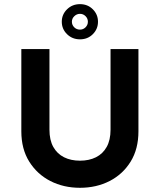

<svg xmlns="http://www.w3.org/2000/svg" viewBox="-20 -893 771 927"><path d="M366.2 13.7Q287.1 13.7 223.1 -19Q159.2 -51.8 121.1 -112.8Q83 -173.8 83 -258.8V-656.2H218.8V-266.6Q218.8 -216.8 237.3 -183.6Q255.9 -150.4 289.1 -133.8Q322.3 -117.2 366.2 -117.2Q410.2 -117.2 443.4 -133.8Q476.6 -150.4 495.1 -183.6Q513.7 -216.8 513.7 -266.6V-656.2H648.4V-258.8Q648.4 -173.8 610.8 -112.8Q573.2 -51.8 509.3 -19Q445.3 13.7 366.2 13.7ZM366.2 -703.1Q329.1 -703.1 303.7 -728Q278.3 -752.9 278.3 -788.1Q278.3 -823.2 303.7 -848.1Q329.1 -873 366.2 -873Q403.3 -873 428.2 -848.1Q453.1 -823.2 453.1 -788.1Q453.1 -752.9 428.2 -728Q403.3 -703.1 366.2 -703.1ZM366.2 -750Q381.8 -750 393.1 -761.2Q404.3 -772.5 404.3 -788.1Q404.3 -803.7 393.1 -814.9Q381.8 -826.2 366.2 -826.2Q350.6 -826.2 338.9 -814.9Q327.1 -803.7 327.1 -788.1Q327.1 -772.5 338.4 -761.2Q349.6 -750 366.2 -750Z"/></svg>

Font: Sen
Style: Bold
Weight: 700
Designer: Kosal Sen, Philatype
Foundry: Philatype
Version: Version 2.000;gftools[0.9.31]